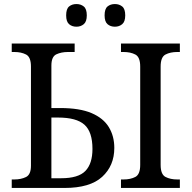

<svg xmlns="http://www.w3.org/2000/svg" viewBox="-20 -929 947 949"><path d="M548 -797Q526 -797 511.5 -809.5Q497 -822 497 -853Q497 -885 511.5 -897Q526 -909 548 -909Q569 -909 584 -897Q599 -885 599 -853Q599 -822 584 -809.5Q569 -797 548 -797ZM358 -797Q336 -797 321.5 -809.5Q307 -822 307 -853Q307 -885 321.5 -897Q336 -909 358 -909Q379 -909 394 -897Q409 -885 409 -853Q409 -822 394 -809.5Q379 -797 358 -797ZM38 0V-42H51Q84 -42 108.5 -54Q133 -66 133 -110V-600Q133 -647 109 -659.5Q85 -672 51 -672H38V-714H349V-672H316Q283 -672 258.5 -660.5Q234 -649 234 -605V-395H277Q374 -395 432.5 -370Q491 -345 518 -300.5Q545 -256 545 -198Q545 -110 485 -55Q425 0 299 0ZM578 0V-42H591Q625 -42 649 -54.5Q673 -67 673 -114V-600Q673 -647 649 -659.5Q625 -672 591 -672H578V-714H869V-672H856Q822 -672 798 -659.5Q774 -647 774 -600V-114Q774 -67 798 -54.5Q822 -42 856 -42H869V0ZM282 -48Q367 -48 402 -84Q437 -120 437 -193Q437 -277 397.5 -312.5Q358 -348 267 -348H234V-48Z"/></svg>

Font: NotoSerif-Regular
Style: Regular
Weight: 400
Designer: Monotype Design Team
Foundry: Monotype Imaging Inc.
Version: Version 2.007; ttfautohint (v1.8) -l 8 -r 50 -G 200 -x 14 -D